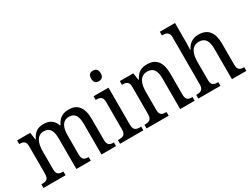

<svg xmlns="http://www.w3.org/2000/svg" viewBox="-59 -1326 2478 1892"><g transform="rotate(-30 1179.5 -380.0)"><path d="M25 0H276V-42H274C233 -42 199 -49 199 -109V-320C199 -406 227 -483 305 -483C374 -483 399 -433 399 -346V0H563V-42H560C519 -42 490 -51 490 -114V-334C490 -413 515 -483 592 -483C660 -483 685 -433 685 -346V0H850V-42H847C806 -42 777 -51 777 -114V-350C777 -487 720 -546 626 -546C566 -546 515 -527 480 -452H474C451 -522 400 -546 340 -546C280 -546 235 -527 200 -455H195L183 -536H34V-494H37C78 -494 108 -485 108 -426V-114C108 -51 79 -42 38 -42H25Z M1024 -638C1055 -638 1079 -653 1079 -698C1079 -743 1055 -758 1024 -758C993 -758 970 -743 970 -698C970 -653 993 -638 1024 -638ZM896 0H1161V-42H1149C1106 -42 1074 -51 1074 -114V-536H904V-494H910C951 -494 983 -485 983 -426V-109C983 -50 950 -42 908 -42H896Z M1198 0H1449V-42H1444C1404 -42 1372 -49 1372 -109V-320C1372 -406 1399 -483 1483 -483C1554 -483 1580 -432 1580 -346V0H1745V-42H1740C1699 -42 1671 -51 1671 -114V-350C1671 -487 1614 -546 1517 -546C1455 -546 1409 -527 1373 -455H1368L1356 -536H1203V-494H1208C1248 -494 1281 -485 1281 -426V-114C1281 -51 1247 -42 1206 -42H1198Z M1787 0H2038V-42H2035C1994 -42 1960 -49 1960 -109V-320C1960 -419 1994 -483 2070 -483C2142 -483 2169 -433 2169 -346V0H2333V-42H2330C2289 -42 2260 -51 2260 -114V-350C2260 -487 2203 -546 2100 -546C2031 -546 1987 -510 1961 -455H1957C1957 -458 1960 -502 1960 -537V-760H1787V-718H1794C1833 -718 1869 -709 1869 -650V-114C1869 -51 1835 -42 1794 -42H1787Z"/></g></svg>

Font: Noto Serif Ethiopic SmCn
Style: Regular
Weight: 400
Width: 4
Designer: Monotype Design Team
Foundry: Monotype Imaging Inc.
Version: Version 2.102